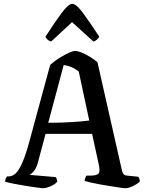

<svg xmlns="http://www.w3.org/2000/svg" viewBox="-20 -987 758 1007"><path d="M206 0Q198 0 173 -3.5Q148 -7 116 -12Q84 -17 54 -23Q24 -29 7 -34Q7 -44 10.5 -51Q14 -58 17 -62H29Q45 -63 60.5 -76Q76 -89 94 -127Q112 -165 133 -241L243 -646Q252 -655 269 -667.5Q286 -680 306.5 -692Q327 -704 345.5 -712Q364 -720 374 -720Q387 -720 409 -711Q431 -702 453.5 -688Q476 -674 491 -661L620 -91Q625 -67 647 -66L705 -60Q708 -57 710.5 -50.5Q713 -44 713 -34Q700 -22 677.5 -11Q655 0 638 0Q630 0 609 -3Q588 -6 560 -10.5Q532 -15 504 -20Q476 -25 454.5 -30Q433 -35 424 -38Q424 -47 427.5 -55Q431 -63 434 -66H460Q488 -67 497 -77Q506 -87 498 -124L463 -285H219L181 -143Q172 -105 156.5 -88Q141 -71 134 -70L273 -58Q275 -55 277.5 -48.5Q280 -42 280 -34Q270 -21 246.5 -10.5Q223 0 206 0ZM233 -343Q303 -343 362.5 -347Q422 -351 448 -355L393 -612Q374 -627 353.5 -635.5Q333 -644 314 -646ZM248 -769Q237 -772 229 -779.5Q221 -787 218 -794Q267 -870 303 -918.5Q339 -967 359 -967Q380 -967 416 -918Q452 -869 501 -794Q497 -788 489 -780Q481 -772 470 -769L358 -871Z"/></svg>

Font: Texturina 72pt SemiBold
Style: Regular
Weight: 600
Designer: Guillermo Torres Carreño
Foundry: Omnibus-Type
Version: Version 1.002; ttfautohint (v1.8.3)